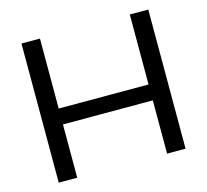

<svg xmlns="http://www.w3.org/2000/svg" viewBox="-101 -817 1007 933"><g transform="rotate(-15 402.0 -350.0)"><path d="M83 0V-700H176V-348H628V-700H721V0H628V-268H176V0Z"/></g></svg>

Font: Georama SemiExpanded
Style: Regular
Weight: 400
Width: 6
Designer: Jean-Baptiste Levee
Foundry: Production Type
Version: Version 1.001